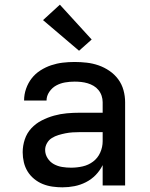

<svg xmlns="http://www.w3.org/2000/svg" viewBox="-20 -793 640 821"><path d="M247 8Q226 8 204.5 5Q183 2 163 -6Q143 -14 126 -28Q109 -42 98 -60Q87 -78 82 -99Q77 -120 77 -142Q77 -170 86 -197Q95 -224 114 -244.5Q133 -265 158.5 -278Q184 -291 211 -298.5Q238 -306 265.5 -308.5Q293 -311 321 -311H419V-356Q419 -370 414.5 -383.5Q410 -397 401 -408Q392 -419 380 -426Q368 -433 354.5 -437Q341 -441 327 -442.5Q313 -444 299 -444Q278 -444 258 -440.5Q238 -437 220.5 -427.5Q203 -418 191 -400.5Q179 -383 179 -363Q179 -363 179 -363Q179 -363 179 -363H83Q83 -363 83 -363Q83 -363 83 -364Q83 -389 91.5 -413.5Q100 -438 115.5 -458Q131 -478 153 -492Q175 -506 199 -514Q223 -522 248 -525Q273 -528 299 -528Q325 -528 351 -525Q377 -522 401.5 -513.5Q426 -505 448 -490Q470 -475 485.5 -454Q501 -433 508 -407.5Q515 -382 515 -356V0H419V-87Q407 -63 389 -44.5Q371 -26 347.5 -14Q324 -2 298.5 3Q273 8 247 8ZM284 -76Q309 -76 333.5 -81.5Q358 -87 378 -102Q398 -117 408.5 -140.5Q419 -164 419 -189V-228H321Q306 -228 290.5 -227Q275 -226 260 -223Q245 -220 230 -215.5Q215 -211 202 -203Q189 -195 181 -181Q173 -167 173 -152Q173 -133 183.5 -116.5Q194 -100 210.5 -91Q227 -82 246 -79Q265 -76 284 -76ZM318 -576 164 -707 236 -773 372 -624Z"/></svg>

Font: Zed Mono Medium Extended
Style: Regular
Weight: 500
Width: 7
Monospace: yes
Designer: Belleve Invis
Foundry: Belleve Invis
Version: Version 1.0.0; ttfautohint (v1.8.4)